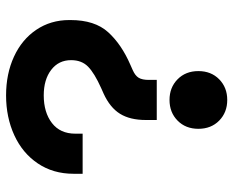

<svg xmlns="http://www.w3.org/2000/svg" viewBox="-88 -666 768 632"><g transform="rotate(-90 296.0 -350.0)"><path d="M40 -492Q40 -559 74 -609.5Q108 -660 167 -687Q226 -714 298 -714Q369 -714 425.5 -688Q482 -662 514 -614.5Q546 -567 546 -506V-502Q546 -422 506 -378Q466 -334 399 -305L381 -297Q363 -289 356 -277.5Q349 -266 349 -244V-218H217V-254Q217 -306 237.5 -339Q258 -372 304 -393L322 -401Q371 -423 392.5 -444Q414 -465 414 -500Q414 -541 382 -565.5Q350 -590 298 -590Q242 -590 207 -563Q172 -536 172 -486V-462H40ZM188 -81Q188 -123 215 -149.5Q242 -176 283 -176Q324 -176 351 -149.5Q378 -123 378 -81Q378 -39 351 -12.5Q324 14 283 14Q242 14 215 -12.5Q188 -39 188 -81Z"/></g></svg>

Font: Space Grotesk Variable
Style: Regular
Weight: 400
Designer: Florian Karsten (Space Grotesk), Colophon Foundry (Space Mono)
Foundry: Florian Karsten
Version: Version 1.106